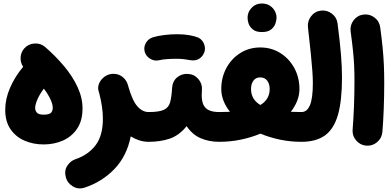

<svg xmlns="http://www.w3.org/2000/svg" viewBox="-20 -734 2195 1077"><path d="M9.3 -118.2Q9.3 -179.2 36.6 -241.9Q64 -304.7 109.9 -359.4Q94.2 -382.3 95.5 -410.9Q96.7 -439.5 115.2 -461.4Q137.7 -487.3 172.6 -490Q207.5 -492.7 233.4 -470.2Q291.5 -419.9 339.1 -363.3Q386.7 -306.6 414.8 -246.3Q442.9 -186 442.9 -125.5Q442.9 -57.1 412.8 -12.5Q382.8 32.2 333.3 54.2Q283.7 76.2 224.6 76.2Q166.5 76.2 117.4 54.9Q68.4 33.7 38.8 -9.5Q9.3 -52.7 9.3 -118.2ZM177.2 -128.9Q177.2 -111.8 187.7 -101.3Q198.2 -90.8 224.6 -90.8Q254.9 -90.8 265.4 -100.8Q275.9 -110.8 275.9 -129.9Q275.9 -148.4 263.4 -176Q251 -203.6 226.1 -236.8Q202.1 -205.1 189.7 -175.8Q177.2 -146.5 177.2 -128.9Z M534.7 -217.3Q526.9 -238.8 533.7 -259.8Q540.5 -280.8 557.6 -296.6Q574.7 -312.5 597.2 -317.9Q608.9 -320.8 621.1 -319.8Q649.9 -318.4 670.7 -299.8Q691.4 -281.2 697.3 -257.3Q697.8 -255.9 698.2 -254.4Q721.7 -170.4 750.2 -137.9Q778.8 -105.5 813.5 -105.5H814Q848.6 -105.5 872.8 -81.1Q897 -56.6 897 -22Q897 12.2 872.8 36.9Q848.6 61.5 814 61.5H813.5Q787.1 61.5 762 53.5Q736.8 45.4 713.4 31.2Q690.9 142.6 621.8 214.1Q552.7 285.6 456.5 317.9Q419.4 330.1 389.2 311.8Q358.9 293.5 350.1 263.7Q338.9 224.6 356.9 196.5Q375 168.5 402.8 159.2Q475.1 134.8 516.1 80.8Q557.1 26.9 557.1 -68.4Q557.1 -132.3 536.1 -213.4Q535.6 -215.3 534.7 -217.3Z M730 -22Q730 -56.6 754.9 -81.1Q779.8 -105.5 814 -105.5Q873 -105.5 899.7 -118.2Q926.3 -130.9 934.3 -160.4Q942.4 -189.9 945.3 -240.2Q947.8 -278.8 973.9 -300.3Q1000 -321.8 1035.2 -319.3Q1069.8 -317.4 1092.5 -290.8Q1115.2 -264.2 1112.8 -230.5Q1106.4 -163.1 1128.4 -134.3Q1150.4 -105.5 1209.5 -105.5H1210Q1244.6 -105.5 1268.8 -81.1Q1293 -56.6 1293 -22Q1293 12.2 1268.8 36.9Q1244.6 61.5 1210 61.5H1209.5Q1152.3 61.5 1105.5 41.3Q1058.6 21 1026.9 -26.4Q985.4 25.4 932.6 43.5Q879.9 61.5 814 61.5Q779.8 61.5 754.9 36.9Q730 12.2 730 -22ZM792 -442.9Q784.7 -468.8 797.9 -492.4Q811 -516.1 837.9 -524.9Q865.7 -533.2 901.9 -537.6Q938 -542 973.6 -542Q1011.7 -542 1042.2 -536.6Q1072.8 -531.2 1093.8 -522.5Q1120.6 -507.3 1127.7 -478Q1134.8 -448.7 1117.7 -424.3Q1104 -404.8 1084.7 -398.7Q1065.4 -392.6 1044.4 -397Q1030.3 -399.9 1010.5 -402.1Q990.7 -404.3 973.6 -404.3Q940.9 -404.3 915.5 -402.3Q890.1 -400.4 874.5 -396.5Q848.6 -389.6 824.2 -403.3Q799.8 -417 792 -442.9Z M1126.5 -22Q1126.5 -56.6 1151.1 -81.1Q1175.8 -105.5 1210 -105.5Q1242.2 -105.5 1270 -106.9Q1246.6 -136.2 1233.9 -168.5Q1221.2 -200.7 1221.2 -234.4Q1221.2 -299.3 1249.8 -352.3Q1278.3 -405.3 1327.9 -436.5Q1377.4 -467.8 1439.9 -467.8Q1502.4 -467.8 1552.2 -436.5Q1602.1 -405.3 1630.9 -352.3Q1659.7 -299.3 1659.7 -234.4Q1659.7 -200.7 1647 -168.5Q1634.3 -136.2 1611.3 -106.9Q1638.7 -105.5 1670.4 -105.5H1670.9Q1705.6 -105.5 1729.7 -81.1Q1753.9 -56.6 1753.9 -22Q1753.9 12.2 1729.7 36.9Q1705.6 61.5 1670.9 61.5H1670.4Q1608.9 61.5 1550.5 49.3Q1492.2 37.1 1440.9 15.6Q1389.2 37.1 1330.6 49.3Q1272 61.5 1210 61.5Q1175.8 61.5 1151.1 36.9Q1126.5 12.2 1126.5 -22ZM1388.2 -234.4Q1388.2 -176.3 1440.4 -145Q1492.7 -176.3 1492.7 -234.4Q1492.7 -263.2 1479 -281.5Q1465.3 -299.8 1439.9 -299.8Q1414.6 -299.8 1401.4 -281.5Q1388.2 -263.2 1388.2 -234.4ZM1368.7 -635.3Q1368.7 -666 1391.4 -690.2Q1414.1 -714.4 1448.2 -714.4Q1473.6 -714.4 1491.2 -703.6Q1508.8 -692.9 1518.6 -677.2Q1531.2 -657.2 1531.2 -635.3Q1531.2 -619.6 1524.4 -600.6Q1517.6 -581.5 1499.8 -567.9Q1481.9 -554.2 1449.7 -554.2Q1416.5 -554.2 1399.2 -568.1Q1381.8 -582 1375 -600.1Q1368.7 -617.2 1368.7 -635.3Z M1587.4 -22Q1587.4 -56.6 1612.1 -81.1Q1636.7 -105.5 1670.9 -105.5Q1702.6 -105.5 1718.8 -144.3Q1734.9 -183.1 1734.9 -268.6Q1734.9 -295.9 1732.2 -334.5Q1729.5 -373 1723.6 -432.4Q1717.8 -491.7 1707.5 -580.1Q1703.6 -614.3 1724.4 -642.1Q1745.1 -669.9 1779.3 -674.3Q1813.5 -678.7 1841.3 -657.7Q1869.1 -636.7 1873.5 -602.5Q1886.7 -500.5 1892.6 -429Q1898.4 -357.4 1898.4 -299.3Q1898.4 -168.5 1875.5 -89.1Q1852.5 -9.8 1802.5 25.9Q1752.4 61.5 1670.9 61.5Q1636.7 61.5 1612.1 36.9Q1587.4 12.2 1587.4 -22Z M1946.8 -558.1Q1942.4 -592.3 1963.4 -620.1Q1984.4 -647.9 2018.6 -652.3Q2052.7 -656.7 2080.6 -635.7Q2108.4 -614.7 2112.8 -580.6Q2121.6 -514.6 2126.5 -464.8Q2131.3 -415 2133.3 -369.1Q2135.3 -323.2 2135.3 -268.6Q2135.3 -196.3 2132.6 -125Q2129.9 -53.7 2125 6.3Q2122.1 40.5 2095.5 63.2Q2068.8 85.9 2034.2 83Q2000 80.1 1977.5 53.5Q1955.1 26.9 1958 -7.3Q1962.9 -67.9 1965.6 -137.9Q1968.3 -208 1968.3 -277.3Q1968.3 -325.2 1966.6 -364.3Q1964.8 -403.3 1960.2 -448.2Q1955.6 -493.2 1946.8 -558.1Z"/></svg>

Font: Mikhak-DS2-FD Black
Style: Regular
Weight: 900
Designer: Amin Abedi
Version: Version 3.2